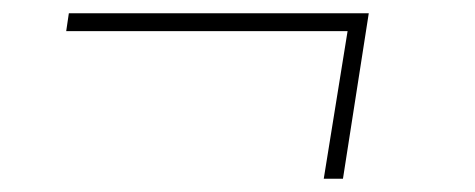

<svg xmlns="http://www.w3.org/2000/svg" viewBox="-20 -382 718 290"><path d="M80 -335H505L469 -112H498L537 -362H84Z"/></svg>

Font: Bitter Pro ExtraLight
Style: Italic
Weight: 275
Italic angle: -9°
Designer: Sol Matas, and Bitter project Authors
Foundry: Sol Matas
Version: Version 1.010